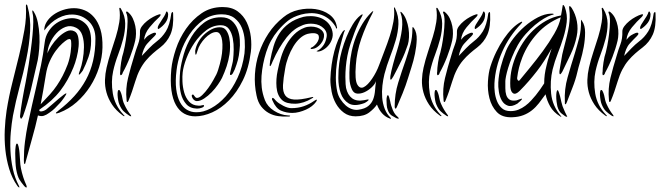

<svg xmlns="http://www.w3.org/2000/svg" viewBox="-23 -512 2905 845"><path d="M428 -303Q427 -260 413 -215.5Q399 -171 374 -132Q349 -93 314.5 -62.5Q280 -32 238 -16Q225 -11 223 -14Q223 -17 226.5 -19Q230 -21 235 -26Q274 -56 304 -89Q334 -122 355 -160.5Q376 -199 386.5 -244Q397 -289 397 -342Q397 -389 368.5 -417.5Q340 -446 299 -448Q267 -450 233.5 -432.5Q200 -415 172 -378Q171 -397 182 -415Q193 -433 211.5 -446.5Q230 -460 254 -468Q278 -476 303 -476Q327 -476 350 -466.5Q373 -457 391 -436Q409 -415 419 -382.5Q429 -350 428 -303ZM143 -247Q129 -184 113.5 -119.5Q98 -55 78 0Q76 2 73.5 7Q71 12 69 10Q68 10 66 5Q65 3 65 0Q66 -13 69 -33Q72 -53 75.5 -74Q79 -95 83 -115.5Q87 -136 90 -151Q91 -157 95 -178.5Q99 -200 103.5 -229Q108 -258 112.5 -291.5Q117 -325 120 -357Q123 -389 123.5 -415Q124 -441 120 -455Q119 -459 119 -462.5Q119 -466 120 -466Q122 -466 124 -463Q126 -460 127 -458Q138 -440 143.5 -413Q149 -386 150.5 -356Q152 -326 149.5 -297Q147 -268 143 -247ZM179 -184Q173 -146 167.5 -115.5Q162 -85 156 -53Q179 -77 196.5 -96.5Q214 -116 227.5 -136Q241 -156 252.5 -178Q264 -200 275 -229Q284 -254 288 -283Q292 -312 290 -330Q290 -336 286.5 -339Q283 -342 274 -338Q265 -333 251 -320.5Q237 -308 222.5 -288.5Q208 -269 196 -242.5Q184 -216 179 -184ZM186 -277Q190 -290 203 -310Q216 -330 233 -347Q250 -364 269 -373.5Q288 -383 305 -374Q317 -368 321 -349.5Q325 -331 323 -308Q321 -285 314.5 -259.5Q308 -234 300 -215Q277 -158 242.5 -113Q208 -68 150 -29Q149 -24 152.5 -22.5Q156 -21 161.5 -22Q167 -23 173.5 -26Q180 -29 185 -34Q196 -43 209.5 -55Q223 -67 236 -78Q249 -89 258 -95.5Q267 -102 269 -101Q270 -100 267 -94.5Q264 -89 259 -82Q254 -75 249 -68.5Q244 -62 242 -60Q229 -46 218.5 -35.5Q208 -25 193 -15Q181 -6 169.5 -2.5Q158 1 144 -4Q133 46 117.5 100Q102 154 91 196Q88 212 85 210Q83 208 82.5 203Q82 198 82 192Q82 150 87 111Q92 72 100 32.5Q108 -7 117.5 -47.5Q127 -88 137 -132Q148 -180 157.5 -225.5Q167 -271 174 -327Q177 -351 189 -371Q201 -391 218 -404.5Q235 -418 255.5 -425Q276 -432 296 -432Q329 -431 353.5 -407.5Q378 -384 378 -332Q378 -294 366.5 -261Q355 -228 341 -201Q339 -198 332.5 -190Q326 -182 324 -184Q323 -185 325.5 -193Q328 -201 330 -206Q336 -222 341 -249Q346 -276 346.5 -304Q347 -332 339.5 -356Q332 -380 312 -390Q288 -402 265.5 -393.5Q243 -385 225.5 -366Q208 -347 197 -322.5Q186 -298 186 -277ZM98 -485Q113 -432 109.5 -373.5Q106 -315 93 -253.5Q80 -192 63 -129Q46 -66 34 -3Q28 31 24.5 70.5Q21 110 23 151Q25 192 33.5 231.5Q42 271 60 305Q64 313 61.5 313Q59 313 54 307Q30 273 17.5 231.5Q5 190 0.5 146.5Q-4 103 -2 59Q0 15 6 -25Q16 -88 31.5 -149Q47 -210 61 -268Q75 -326 84.5 -380.5Q94 -435 91 -485Q91 -492 93 -492Q94 -493 96 -490Q98 -487 98 -485ZM94 313Q91 314 87 310L83 306Q72 293 63 279Q54 265 48 232Q46 219 45 200Q44 181 44 163Q44 145 46 132Q48 119 52 120Q56 120 59 134Q62 148 63 162Q65 181 65.5 196.5Q66 212 69 228Q73 248 79 267Q85 286 93 303Q94 305 94.5 309Q95 313 94 313Z M572 -333Q564 -299 549.5 -261.5Q535 -224 517 -192Q517 -190 514.5 -185.5Q512 -181 508 -181Q506 -181 505.5 -187Q505 -193 506 -195Q506 -211 510 -237.5Q514 -264 520 -281Q522 -287 526.5 -310Q531 -333 534.5 -361.5Q538 -390 538.5 -416.5Q539 -443 532 -456V-460Q536 -463 541 -458Q554 -447 561.5 -431Q569 -415 572.5 -397.5Q576 -380 575.5 -363Q575 -346 572 -333ZM611 -337Q622 -351 632 -357Q642 -363 652 -367Q653 -367 657 -368Q661 -369 663 -366Q665 -363 662 -359Q659 -355 657 -353Q650 -346 641.5 -337.5Q633 -329 626 -321Q616 -310 610 -295.5Q604 -281 601 -266Q618 -284 633.5 -300Q649 -316 667 -330Q690 -347 707 -374Q724 -401 731 -453Q733 -458 736 -459Q739 -460 739 -452Q742 -394 727 -360Q712 -326 682 -303Q666 -291 650 -277Q634 -263 619.5 -246Q605 -229 593 -206Q581 -183 572 -153Q565 -130 558 -109.5Q551 -89 543 -70Q541 -63 537 -63Q534 -64 534 -73Q529 -121 540.5 -168.5Q552 -216 568 -267Q575 -292 584.5 -317Q594 -342 593 -374Q593 -385 602 -397Q611 -409 624 -419.5Q637 -430 651 -437.5Q665 -445 675 -448Q684 -451 684 -447Q684 -443 678 -437Q657 -418 635.5 -392Q614 -366 611 -337ZM524 -1Q523 0 522.5 -0.5Q522 -1 517 -4Q487 -26 470 -52Q453 -78 445.5 -105.5Q438 -133 439 -160.5Q440 -188 446 -214Q454 -249 465.5 -283.5Q477 -318 487 -350.5Q497 -383 502 -414.5Q507 -446 502 -475Q502 -477 505 -478Q506 -478 507 -476.5Q508 -475 509 -474Q528 -442 528 -408.5Q528 -375 519 -340.5Q510 -306 496.5 -270.5Q483 -235 475 -199Q465 -153 473.5 -101Q482 -49 520 -8Q522 -5 524 -4Q526 -3 524 -1ZM554 0Q552 0 550 -1L546 -3Q532 -12 521 -22.5Q510 -33 502 -53Q499 -60 497 -71.5Q495 -83 494.5 -93Q494 -103 495.5 -110Q497 -117 501 -116Q504 -116 507.5 -108Q511 -100 513 -92Q515 -81 517.5 -71Q520 -61 524 -53Q535 -28 553 -5Q555 0 554 0ZM717 -449Q717 -428 705 -412Q693 -396 676 -385Q673 -383 672 -385.5Q671 -388 671 -389Q671 -395 676 -403.5Q681 -412 687.5 -421.5Q694 -431 700 -441Q706 -451 708 -459Q711 -464 714 -459Q717 -454 717 -449Z M1053 -277Q1056 -304 1054 -334Q1052 -364 1041.5 -389.5Q1031 -415 1009.5 -432Q988 -449 953 -449Q906 -449 871 -423.5Q836 -398 811 -360.5Q786 -323 772 -280.5Q758 -238 754 -203Q748 -155 752.5 -120Q757 -85 769 -62.5Q781 -40 799.5 -29Q818 -18 840 -18Q871 -17 905.5 -35.5Q940 -54 970 -87.5Q1000 -121 1022.5 -169.5Q1045 -218 1053 -277ZM731 -208Q735 -248 751 -296Q767 -344 795.5 -385Q824 -426 864 -453.5Q904 -481 957 -481Q997 -481 1023 -462Q1049 -443 1063 -413.5Q1077 -384 1081 -349.5Q1085 -315 1081 -284Q1072 -212 1046 -159Q1020 -106 985 -70.5Q950 -35 911 -17.5Q872 0 836 0Q809 0 787.5 -12Q766 -24 751.5 -49.5Q737 -75 731.5 -114.5Q726 -154 731 -208ZM843 -67Q838 -67 833 -70.5Q828 -74 825 -79Q822 -84 821 -89Q820 -94 825 -96Q828 -97 833 -89Q838 -81 844 -81Q854 -81 867.5 -94Q881 -107 893.5 -124.5Q906 -142 915.5 -159Q925 -176 929 -184Q933 -192 937 -204.5Q941 -217 944.5 -230Q948 -243 950.5 -255.5Q953 -268 954 -277Q959 -322 952 -346.5Q945 -371 929 -371Q917 -371 904 -363.5Q891 -356 879.5 -344Q868 -332 859 -317.5Q850 -303 846 -288Q841 -271 839 -271Q836 -271 836 -288Q839 -307 849 -325.5Q859 -344 874 -358.5Q889 -373 907 -382.5Q925 -392 944 -392Q963 -392 972.5 -378.5Q982 -365 986 -345.5Q990 -326 989.5 -305.5Q989 -285 987 -273Q983 -246 974.5 -220.5Q966 -195 954 -169Q948 -157 936 -139.5Q924 -122 908.5 -106Q893 -90 875.5 -78.5Q858 -67 843 -67ZM875 -48Q876 -42 865.5 -38Q855 -34 844 -34Q813 -35 796.5 -54Q780 -73 773.5 -99Q767 -125 767.5 -153Q768 -181 770 -200Q774 -233 786 -274Q798 -315 820 -351Q842 -387 874 -411.5Q906 -436 950 -436Q979 -436 996.5 -421Q1014 -406 1022.5 -384Q1031 -362 1032.5 -336.5Q1034 -311 1031 -290Q1029 -267 1024 -248Q1019 -229 1010 -206Q1007 -199 1002 -190Q997 -181 991 -182Q988 -183 989.5 -190Q991 -197 993.5 -207.5Q996 -218 999 -229.5Q1002 -241 1003 -251Q1005 -268 1005.5 -293.5Q1006 -319 1001.5 -343Q997 -367 985 -384Q973 -401 949 -401Q914 -401 884.5 -378.5Q855 -356 833 -323.5Q811 -291 797.5 -255.5Q784 -220 781 -193Q779 -177 780 -153Q781 -129 787.5 -105.5Q794 -82 809 -65Q824 -48 850 -47Q858 -46 865.5 -48.5Q873 -51 875 -48Z M1232 -210Q1236 -235 1245.5 -260.5Q1255 -286 1268 -307.5Q1281 -329 1297 -343.5Q1313 -358 1331 -363Q1354 -368 1365.5 -365Q1377 -362 1379 -356Q1382 -347 1379 -338Q1376 -329 1370.5 -322Q1365 -315 1358.5 -309.5Q1352 -304 1348 -303Q1343 -301 1344.5 -298Q1346 -295 1354 -297Q1363 -298 1372 -304Q1381 -310 1388.5 -319Q1396 -328 1400 -338.5Q1404 -349 1403 -360Q1401 -371 1392.5 -379Q1384 -387 1372 -391Q1360 -395 1345 -395Q1330 -395 1317 -390Q1291 -380 1271.5 -360.5Q1252 -341 1237.5 -315.5Q1223 -290 1214 -260.5Q1205 -231 1199 -201Q1191 -164 1194 -128.5Q1197 -93 1217 -73Q1227 -63 1243 -59Q1259 -55 1277 -55.5Q1295 -56 1313.5 -62Q1332 -68 1348 -78Q1352 -80 1354.5 -82Q1357 -84 1355 -85Q1354 -86 1347 -84Q1298 -72 1271 -74Q1244 -76 1232.5 -92Q1221 -108 1222.5 -137.5Q1224 -167 1232 -210ZM1244 -4Q1212 -6 1183 -24.5Q1154 -43 1143 -71Q1132 -100 1129 -126.5Q1126 -153 1128 -178Q1132 -230 1148.5 -282.5Q1165 -335 1200 -377Q1222 -403 1244 -420.5Q1266 -438 1302 -448Q1320 -453 1341 -454Q1362 -455 1382.5 -449.5Q1403 -444 1421 -431Q1439 -418 1453 -396Q1456 -386 1459 -386Q1462 -389 1459 -397Q1453 -429 1426.5 -448Q1400 -467 1364.5 -472Q1329 -477 1291 -468.5Q1253 -460 1224 -436Q1185 -405 1158.5 -364.5Q1132 -324 1117 -279Q1102 -234 1099 -186Q1096 -138 1106 -92Q1112 -62 1126.5 -43.5Q1141 -25 1160 -14.5Q1179 -4 1201 -1Q1223 2 1245 1Q1251 1 1252.5 0Q1254 -1 1254 -2Q1254 -4 1244 -4ZM1166 -245Q1166 -244 1165.5 -240Q1165 -236 1164.5 -232Q1164 -228 1164 -224.5Q1164 -221 1166 -221Q1168 -221 1172.5 -231Q1177 -241 1177 -242Q1203 -302 1239 -348Q1242 -351 1251 -361.5Q1260 -372 1275 -383Q1290 -394 1311 -402Q1332 -410 1358 -407Q1385 -404 1402 -387Q1419 -370 1414 -347Q1410 -325 1398.5 -310Q1387 -295 1376 -290Q1368 -287 1371.5 -286Q1375 -285 1377 -285Q1389 -286 1402.5 -294.5Q1416 -303 1426 -316.5Q1436 -330 1440 -347Q1444 -364 1437 -384Q1429 -405 1414 -417.5Q1399 -430 1381 -435.5Q1363 -441 1344.5 -441Q1326 -441 1313 -438Q1275 -428 1249 -409Q1223 -390 1206.5 -364.5Q1190 -339 1181 -308.5Q1172 -278 1166 -245ZM1368 -64Q1372 -70 1371.5 -72Q1371 -74 1369 -73.5Q1367 -73 1363.5 -70.5Q1360 -68 1358 -67Q1338 -53 1313.5 -44.5Q1289 -36 1259 -36Q1244 -36 1223.5 -46.5Q1203 -57 1192 -68Q1188 -73 1183.5 -77.5Q1179 -82 1176 -81Q1172 -77 1176 -70Q1191 -35 1214 -25Q1237 -15 1263 -15Q1278 -15 1293.5 -19Q1309 -23 1323.5 -29.5Q1338 -36 1349.5 -45Q1361 -54 1368 -64Z M1772 -316Q1760 -279 1743.5 -245Q1727 -211 1709 -177Q1707 -175 1703 -167.5Q1699 -160 1696 -162Q1694 -162 1694.5 -168Q1695 -174 1695 -177Q1696 -185 1699.5 -200Q1703 -215 1707.5 -231.5Q1712 -248 1716.5 -263.5Q1721 -279 1724 -288Q1741 -342 1746 -384Q1751 -426 1740 -455Q1738 -460 1740 -460Q1742 -460 1744 -458Q1746 -456 1747 -455Q1758 -443 1765 -424.5Q1772 -406 1775 -386.5Q1778 -367 1777 -348Q1776 -329 1772 -316ZM1799 -388Q1812 -368 1811 -338Q1810 -308 1803.5 -276Q1797 -244 1787.5 -215Q1778 -186 1773 -169Q1763 -136 1749 -101.5Q1735 -67 1724 -42Q1720 -33 1718 -34Q1715 -35 1714.5 -38.5Q1714 -42 1714 -44Q1714 -98 1729.5 -148Q1745 -198 1763 -249Q1774 -282 1783 -314.5Q1792 -347 1792 -386Q1792 -393 1794 -393Q1795 -393 1796 -391.5Q1797 -390 1799 -388ZM1599 -74Q1601 -71 1592 -65Q1583 -59 1580 -58Q1536 -42 1511.5 -57Q1487 -72 1476.5 -102Q1466 -132 1466 -168.5Q1466 -205 1470 -234Q1473 -259 1481.5 -289.5Q1490 -320 1502 -349.5Q1514 -379 1529.5 -404.5Q1545 -430 1563 -444Q1565 -445 1567.5 -447Q1570 -449 1572 -449Q1575 -448 1569 -438Q1563 -428 1554.5 -410Q1546 -392 1537 -368.5Q1528 -345 1519.5 -319Q1511 -293 1506 -267Q1501 -241 1499 -217Q1497 -193 1497 -174Q1497 -155 1498 -142Q1499 -129 1500 -125Q1507 -94 1526.5 -79.5Q1546 -65 1579 -71Q1580 -71 1589 -73Q1598 -75 1599 -74ZM1728 3Q1732 7 1732 9Q1732 11 1727.5 10Q1723 9 1721 8Q1713 4 1701 -3.5Q1689 -11 1683 -30Q1680 -38 1679 -49.5Q1678 -61 1678 -71Q1678 -81 1680 -87.5Q1682 -94 1685 -93Q1687 -92 1689.5 -84Q1692 -76 1694 -67Q1696 -56 1699 -46.5Q1702 -37 1706 -27Q1711 -16 1716 -9.5Q1721 -3 1728 3ZM1636 -52Q1625 -35 1602.5 -17.5Q1580 0 1542 0Q1512 0 1490.5 -16Q1469 -32 1455.5 -56Q1442 -80 1436.5 -108.5Q1431 -137 1431 -163Q1432 -195 1436.5 -227Q1441 -259 1448.5 -287Q1456 -315 1465.5 -337Q1475 -359 1485 -373Q1487 -374 1489.5 -377.5Q1492 -381 1494 -379Q1495 -378 1493.5 -374.5Q1492 -371 1491 -369Q1482 -339 1473.5 -305.5Q1465 -272 1460 -238Q1455 -204 1455 -171Q1455 -138 1461 -110Q1465 -91 1475.5 -75Q1486 -59 1498.5 -48Q1511 -37 1525.5 -32Q1540 -27 1554 -29Q1583 -33 1598 -45.5Q1613 -58 1619.5 -75.5Q1626 -93 1627.5 -113.5Q1629 -134 1632 -155Q1627 -141 1612.5 -127.5Q1598 -114 1581.5 -106.5Q1565 -99 1549.5 -100Q1534 -101 1526 -118Q1516 -140 1515 -166Q1514 -192 1516 -223Q1518 -254 1525 -287Q1532 -320 1544 -350.5Q1556 -381 1572.5 -408Q1589 -435 1610 -456L1614 -460Q1617 -463 1620 -463Q1620 -463 1616 -453Q1587 -399 1567 -341.5Q1547 -284 1543 -225Q1538 -160 1549.5 -140Q1561 -120 1578 -128.5Q1595 -137 1614.5 -165.5Q1634 -194 1646 -227Q1657 -257 1669.5 -289Q1682 -321 1692.5 -353.5Q1703 -386 1708.5 -417Q1714 -448 1711 -475Q1711 -480 1713 -480Q1714 -480 1714 -479Q1714 -477 1715 -477Q1716 -476 1716 -475Q1732 -441 1730.5 -406Q1729 -371 1718.5 -335Q1708 -299 1693.5 -261.5Q1679 -224 1669 -186Q1663 -162 1660 -135.5Q1657 -109 1659 -83Q1661 -57 1670 -33.5Q1679 -10 1696 6Q1698 8 1698 9Q1698 11 1695.5 10.5Q1693 10 1691 9Q1672 2 1658 -14Q1644 -30 1636 -52Z M1967 -333Q1959 -299 1944.5 -261.5Q1930 -224 1912 -192Q1912 -190 1909.5 -185.5Q1907 -181 1903 -181Q1901 -181 1900.5 -187Q1900 -193 1901 -195Q1901 -211 1905 -237.5Q1909 -264 1915 -281Q1917 -287 1921.5 -310Q1926 -333 1929.5 -361.5Q1933 -390 1933.5 -416.5Q1934 -443 1927 -456V-460Q1931 -463 1936 -458Q1949 -447 1956.5 -431Q1964 -415 1967.5 -397.5Q1971 -380 1970.5 -363Q1970 -346 1967 -333ZM2006 -337Q2017 -351 2027 -357Q2037 -363 2047 -367Q2048 -367 2052 -368Q2056 -369 2058 -366Q2060 -363 2057 -359Q2054 -355 2052 -353Q2045 -346 2036.5 -337.5Q2028 -329 2021 -321Q2011 -310 2005 -295.5Q1999 -281 1996 -266Q2013 -284 2028.5 -300Q2044 -316 2062 -330Q2085 -347 2102 -374Q2119 -401 2126 -453Q2128 -458 2131 -459Q2134 -460 2134 -452Q2137 -394 2122 -360Q2107 -326 2077 -303Q2061 -291 2045 -277Q2029 -263 2014.5 -246Q2000 -229 1988 -206Q1976 -183 1967 -153Q1960 -130 1953 -109.5Q1946 -89 1938 -70Q1936 -63 1932 -63Q1929 -64 1929 -73Q1924 -121 1935.5 -168.5Q1947 -216 1963 -267Q1970 -292 1979.5 -317Q1989 -342 1988 -374Q1988 -385 1997 -397Q2006 -409 2019 -419.5Q2032 -430 2046 -437.5Q2060 -445 2070 -448Q2079 -451 2079 -447Q2079 -443 2073 -437Q2052 -418 2030.5 -392Q2009 -366 2006 -337ZM1919 -1Q1918 0 1917.5 -0.5Q1917 -1 1912 -4Q1882 -26 1865 -52Q1848 -78 1840.5 -105.5Q1833 -133 1834 -160.5Q1835 -188 1841 -214Q1849 -249 1860.5 -283.5Q1872 -318 1882 -350.5Q1892 -383 1897 -414.5Q1902 -446 1897 -475Q1897 -477 1900 -478Q1901 -478 1902 -476.5Q1903 -475 1904 -474Q1923 -442 1923 -408.5Q1923 -375 1914 -340.5Q1905 -306 1891.5 -270.5Q1878 -235 1870 -199Q1860 -153 1868.5 -101Q1877 -49 1915 -8Q1917 -5 1919 -4Q1921 -3 1919 -1ZM1949 0Q1947 0 1945 -1L1941 -3Q1927 -12 1916 -22.5Q1905 -33 1897 -53Q1894 -60 1892 -71.5Q1890 -83 1889.5 -93Q1889 -103 1890.5 -110Q1892 -117 1896 -116Q1899 -116 1902.5 -108Q1906 -100 1908 -92Q1910 -81 1912.5 -71Q1915 -61 1919 -53Q1930 -28 1948 -5Q1950 0 1949 0ZM2112 -449Q2112 -428 2100 -412Q2088 -396 2071 -385Q2068 -383 2067 -385.5Q2066 -388 2066 -389Q2066 -395 2071 -403.5Q2076 -412 2082.5 -421.5Q2089 -431 2095 -441Q2101 -451 2103 -459Q2106 -464 2109 -459Q2112 -454 2112 -449Z M2515 -352Q2507 -312 2488 -272Q2469 -232 2452 -197Q2451 -195 2447.5 -190Q2444 -185 2442 -185Q2439 -186 2439 -191.5Q2439 -197 2439 -199Q2440 -208 2442.5 -220.5Q2445 -233 2447 -246.5Q2449 -260 2451.5 -272.5Q2454 -285 2457 -295Q2466 -329 2472 -353.5Q2478 -378 2481 -398Q2484 -418 2484.5 -436Q2485 -454 2482 -475Q2481 -483 2483 -485Q2485 -486 2488 -483Q2491 -480 2493 -477Q2510 -450 2516 -417.5Q2522 -385 2515 -352ZM2539 -419Q2552 -400 2552 -369Q2552 -338 2546 -305.5Q2540 -273 2531 -243Q2522 -213 2518 -195Q2510 -160 2496 -125Q2482 -90 2472 -63Q2471 -60 2469 -56.5Q2467 -53 2465 -53Q2463 -53 2463 -57Q2463 -61 2463 -64Q2460 -119 2475 -171.5Q2490 -224 2507 -278Q2517 -311 2526 -345.5Q2535 -380 2534 -421Q2534 -425 2535 -425ZM2445 -436Q2384 -411 2341.5 -364.5Q2299 -318 2276 -260Q2266 -234 2261 -213.5Q2256 -193 2253 -169Q2252 -164 2256 -159Q2260 -154 2264 -159Q2282 -181 2310 -215Q2338 -249 2366 -287Q2394 -325 2416.5 -364Q2439 -403 2445 -436ZM2378 -97Q2363 -76 2349 -58Q2335 -40 2318 -26.5Q2301 -13 2280 -5Q2259 3 2232 4Q2187 6 2163.5 -19Q2140 -44 2131 -80Q2122 -116 2124.5 -154.5Q2127 -193 2135 -218Q2146 -253 2161.5 -284.5Q2177 -316 2194.5 -341.5Q2212 -367 2230.5 -385.5Q2249 -404 2267 -414Q2268 -414 2271.5 -416Q2275 -418 2275 -415Q2276 -415 2274 -412Q2272 -409 2270 -407Q2218 -353 2187.5 -285Q2157 -217 2153 -145Q2152 -127 2154.5 -106Q2157 -85 2164.5 -66.5Q2172 -48 2186 -35.5Q2200 -23 2224 -23Q2243 -23 2259 -29.5Q2275 -36 2289 -46.5Q2303 -57 2314.5 -69.5Q2326 -82 2335 -93Q2355 -118 2372 -145Q2372 -165 2374.5 -184Q2377 -203 2382 -222Q2385 -236 2387.5 -244.5Q2390 -253 2392.5 -260.5Q2395 -268 2397.5 -276.5Q2400 -285 2405 -299Q2389 -271 2373.5 -246.5Q2358 -222 2340.5 -199.5Q2323 -177 2304.5 -155.5Q2286 -134 2264 -112Q2247 -95 2236 -101Q2225 -107 2223 -129Q2221 -163 2226.5 -195Q2232 -227 2246 -262Q2259 -294 2278.5 -324Q2298 -354 2323.5 -378.5Q2349 -403 2380 -420.5Q2411 -438 2446 -444Q2448 -455 2449.5 -463Q2451 -471 2452 -479Q2454 -490 2454 -490Q2456 -491 2458.5 -488Q2461 -485 2463 -480Q2475 -447 2471 -414Q2467 -381 2456.5 -347Q2446 -313 2432 -277.5Q2418 -242 2409 -206Q2397 -155 2402.5 -100.5Q2408 -46 2445 -2Q2448 2 2448 2Q2447 3 2442 0Q2413 -18 2398.5 -43.5Q2384 -69 2378 -97ZM2413 -451Q2415 -449 2412.5 -448Q2410 -447 2402 -445Q2389 -441 2370.5 -430Q2352 -419 2331.5 -402Q2311 -385 2291 -362.5Q2271 -340 2256 -314Q2241 -287 2230.5 -261Q2220 -235 2213.5 -213.5Q2207 -192 2204 -176.5Q2201 -161 2201 -155Q2201 -140 2201 -123.5Q2201 -107 2205 -94Q2209 -81 2219 -74Q2229 -67 2249 -70Q2250 -70 2254 -71.5Q2258 -73 2262 -74.5Q2266 -76 2269.5 -77Q2273 -78 2274 -78Q2275 -76 2272.5 -73Q2270 -70 2266 -66.5Q2262 -63 2258.5 -60Q2255 -57 2254 -56Q2229 -41 2212 -47Q2195 -53 2185.5 -69.5Q2176 -86 2172.5 -108.5Q2169 -131 2170 -149Q2172 -184 2181 -218.5Q2190 -253 2204 -288Q2215 -315 2237 -343.5Q2259 -372 2286.5 -396Q2314 -420 2344 -435.5Q2374 -451 2402 -452Q2412 -452 2413 -451ZM2472 -2Q2474 1 2473 2Q2470 2 2465 0Q2462 -2 2449 -12Q2436 -22 2430 -44Q2428 -52 2426.5 -64.5Q2425 -77 2425 -88Q2425 -99 2426.5 -107Q2428 -115 2431 -115Q2434 -115 2437.5 -103Q2441 -91 2442 -88Q2445 -74 2447.5 -63.5Q2450 -53 2453 -44Q2457 -33 2463.5 -19Q2470 -5 2472 -2Z M2695 -333Q2687 -299 2672.5 -261.5Q2658 -224 2640 -192Q2640 -190 2637.5 -185.5Q2635 -181 2631 -181Q2629 -181 2628.5 -187Q2628 -193 2629 -195Q2629 -211 2633 -237.5Q2637 -264 2643 -281Q2645 -287 2649.5 -310Q2654 -333 2657.5 -361.5Q2661 -390 2661.5 -416.5Q2662 -443 2655 -456V-460Q2659 -463 2664 -458Q2677 -447 2684.5 -431Q2692 -415 2695.5 -397.5Q2699 -380 2698.5 -363Q2698 -346 2695 -333ZM2734 -337Q2745 -351 2755 -357Q2765 -363 2775 -367Q2776 -367 2780 -368Q2784 -369 2786 -366Q2788 -363 2785 -359Q2782 -355 2780 -353Q2773 -346 2764.5 -337.5Q2756 -329 2749 -321Q2739 -310 2733 -295.5Q2727 -281 2724 -266Q2741 -284 2756.5 -300Q2772 -316 2790 -330Q2813 -347 2830 -374Q2847 -401 2854 -453Q2856 -458 2859 -459Q2862 -460 2862 -452Q2865 -394 2850 -360Q2835 -326 2805 -303Q2789 -291 2773 -277Q2757 -263 2742.5 -246Q2728 -229 2716 -206Q2704 -183 2695 -153Q2688 -130 2681 -109.5Q2674 -89 2666 -70Q2664 -63 2660 -63Q2657 -64 2657 -73Q2652 -121 2663.5 -168.5Q2675 -216 2691 -267Q2698 -292 2707.5 -317Q2717 -342 2716 -374Q2716 -385 2725 -397Q2734 -409 2747 -419.5Q2760 -430 2774 -437.5Q2788 -445 2798 -448Q2807 -451 2807 -447Q2807 -443 2801 -437Q2780 -418 2758.5 -392Q2737 -366 2734 -337ZM2647 -1Q2646 0 2645.5 -0.5Q2645 -1 2640 -4Q2610 -26 2593 -52Q2576 -78 2568.5 -105.5Q2561 -133 2562 -160.5Q2563 -188 2569 -214Q2577 -249 2588.5 -283.5Q2600 -318 2610 -350.5Q2620 -383 2625 -414.5Q2630 -446 2625 -475Q2625 -477 2628 -478Q2629 -478 2630 -476.5Q2631 -475 2632 -474Q2651 -442 2651 -408.5Q2651 -375 2642 -340.5Q2633 -306 2619.5 -270.5Q2606 -235 2598 -199Q2588 -153 2596.5 -101Q2605 -49 2643 -8Q2645 -5 2647 -4Q2649 -3 2647 -1ZM2677 0Q2675 0 2673 -1L2669 -3Q2655 -12 2644 -22.5Q2633 -33 2625 -53Q2622 -60 2620 -71.5Q2618 -83 2617.5 -93Q2617 -103 2618.5 -110Q2620 -117 2624 -116Q2627 -116 2630.5 -108Q2634 -100 2636 -92Q2638 -81 2640.5 -71Q2643 -61 2647 -53Q2658 -28 2676 -5Q2678 0 2677 0ZM2840 -449Q2840 -428 2828 -412Q2816 -396 2799 -385Q2796 -383 2795 -385.5Q2794 -388 2794 -389Q2794 -395 2799 -403.5Q2804 -412 2810.5 -421.5Q2817 -431 2823 -441Q2829 -451 2831 -459Q2834 -464 2837 -459Q2840 -454 2840 -449Z"/></svg>

Font: mr_AkronimG
Style: Regular
Weight: 400
Version: Version 1.002 April 14, 2020